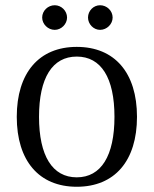

<svg xmlns="http://www.w3.org/2000/svg" viewBox="-20 -700 587 733"><path d="M189 -586C214 -586 236 -608 236 -633C236 -659 214 -680 189 -680C163 -680 141 -659 141 -633C141 -608 163 -586 189 -586ZM362 -586C388 -586 410 -608 410 -633C410 -659 388 -680 362 -680C337 -680 316 -659 316 -633C316 -608 337 -586 362 -586ZM273 13C418 13 503 -86 503 -254C503 -422 418 -521 273 -521C129 -521 44 -422 44 -254C44 -86 129 13 273 13ZM273 -23C180 -23 129 -105 129 -254C129 -403 180 -484 273 -484C366 -484 417 -403 417 -254C417 -105 366 -23 273 -23Z"/></svg>

Font: Arima Koshi
Style: Regular
Weight: 400
Designer: Joana Correia and Natanael Gama
Foundry: NDISCOVER
Version: Version 1.019;PS 001.019;hotconv 1.0.88;makeotf.lib2.5.64775